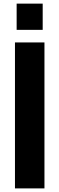

<svg xmlns="http://www.w3.org/2000/svg" viewBox="-20 -1045 329 1065"><path d="M72.3 -879.4V-1024.9H216.8V-879.4ZM63 0V-809.6H226.6V0Z"/></svg>

Font: Oswald
Style: DemiBold
Weight: 600
Designer: Vernon Adams
Foundry: Vernon Adams
Version: 3.0; ttfautohint (v0.95) -l 8 -r 50 -G 200 -x 0 -w "G" -W -c